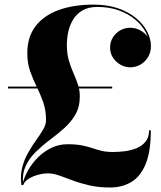

<svg xmlns="http://www.w3.org/2000/svg" viewBox="-20 -780 696 830"><path d="M72.5 20Q67 -21.5 76 -56.2Q85 -91 101.8 -120.2Q118.5 -149.5 136.2 -174Q154 -198.5 166.5 -220Q179 -241.5 179 -260.5Q179 -303.5 166.8 -338.2Q154.5 -373 138.5 -405.2Q122.5 -437.5 110.2 -472.2Q98 -507 98 -550Q98 -620 133.5 -666.5Q169 -713 233.2 -736.5Q297.5 -760 384 -760Q445 -760 491.2 -743.8Q537.5 -727.5 569 -701Q600.5 -674.5 616.5 -643Q632.5 -611.5 632.5 -580.5Q632.5 -554 620 -533.2Q607.5 -512.5 587.2 -500.8Q567 -489 542.5 -489Q521.5 -489 501.8 -499.8Q482 -510.5 469 -529.8Q456 -549 456 -575Q456 -599 468 -618.2Q480 -637.5 499.8 -648.8Q519.5 -660 542.5 -660Q566 -660 586.2 -649Q606.5 -638 619 -620Q631.5 -602 631.5 -580.5H625Q625 -611 609.5 -641Q594 -671 564.5 -695.5Q535 -720 493.8 -735Q452.5 -750 401 -750Q362 -750 336.5 -735Q311 -720 296 -695.2Q281 -670.5 275 -641.8Q269 -613 269 -585Q269 -548 277.5 -519Q286 -490 297 -465.2Q308 -440.5 316.5 -415.8Q325 -391 325 -363Q325 -318 306 -285Q287 -252 257.5 -225.8Q228 -199.5 195.2 -175Q162.5 -150.5 134.5 -123.2Q106.5 -96 90.8 -61.5Q75 -27 80 20ZM456.5 30.5Q405.5 30.5 365.8 21.2Q326 12 294.2 0Q262.5 -12 236.5 -21.2Q210.5 -30.5 187 -30.5Q166.5 -30.5 143.8 -24.2Q121 -18 103.2 -6.8Q85.5 4.5 80.5 20H76Q83.5 -12.5 101.5 -44Q119.5 -75.5 145.5 -101Q171.5 -126.5 203.8 -141.5Q236 -156.5 271.5 -156.5Q309 -156.5 334 -151.5Q359 -146.5 378.8 -139.8Q398.5 -133 419 -128Q439.5 -123 468 -123Q491.5 -123 518.8 -126.2Q546 -129.5 570 -139.2Q594 -149 609.2 -167.8Q624.5 -186.5 624.5 -217H632Q632 -126 610 -71.8Q588 -17.5 548.2 6.5Q508.5 30.5 456.5 30.5ZM14.5 -397.5V-405.5H465V-397.5Z"/></svg>

Font: Bodoni Moda 28pt
Style: Bold
Weight: 700
Designer: Owen Earl
Foundry: indestructible type
Version: Version 2.005